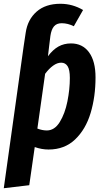

<svg xmlns="http://www.w3.org/2000/svg" viewBox="-39 -776 549 1017"><path d="M467 -366Q467 -264 441 -177.5Q415 -91 359 -37.5Q303 16 218 16Q182 16 145 3L116 205L-19 221L86 -529L97 -602Q107 -672 154.5 -714Q202 -756 281 -756Q345 -756 401 -723L352 -637Q320 -653 288 -653Q261 -653 247 -636.5Q233 -620 228 -586L221 -529L215 -478Q241 -513 270.5 -529.5Q300 -546 337 -546Q398 -546 432.5 -499Q467 -452 467 -366ZM331 -363Q331 -407 319 -425.5Q307 -444 285 -444Q264 -444 242 -428Q220 -412 200 -385L159 -95Q185 -85 209 -85Q250 -85 277.5 -129.5Q305 -174 318 -238.5Q331 -303 331 -363Z"/></svg>

Font: Fira Sans Compressed SemiBold
Style: Italic
Weight: 600
Width: 1
Italic angle: -8°
Designer: bBox Type GmbH & Carrois Corporate GbR & Edenspiekermann AG
Foundry: bBox Type GmbH & Carrois Corporate GbR & Edenspiekermann AG
Version: Version 4.301